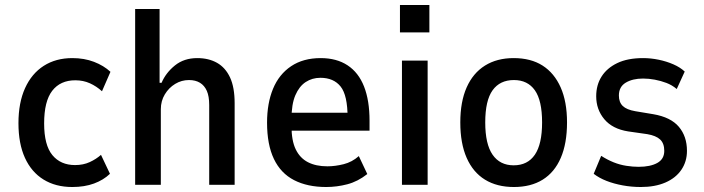

<svg xmlns="http://www.w3.org/2000/svg" viewBox="-20 -741 2822 770"><path d="M270 9Q203 9 154.5 -21Q106 -51 80 -108Q54 -165 54 -247Q54 -329 80.5 -387.5Q107 -446 155.5 -477Q204 -508 270 -508Q318 -508 357 -493Q396 -478 423 -453L389 -375Q367 -395 340.5 -407Q314 -419 282 -419Q222 -419 189.5 -377Q157 -335 157 -246Q157 -159 190 -119Q223 -79 281 -79Q314 -79 340 -91Q366 -103 385 -120L421 -44Q395 -19 357 -5Q319 9 270 9Z M522 0V-705H620V-409H628Q645 -449 681.5 -478.5Q718 -508 771 -508Q817 -508 850.5 -489Q884 -470 902.5 -430.5Q921 -391 921 -327V0H819V-320Q819 -355 809.5 -376.5Q800 -398 782 -409Q764 -420 738 -420Q708 -420 682.5 -404.5Q657 -389 641 -362.5Q625 -336 625 -303V0Z M1288 9Q1213 9 1159.5 -18.5Q1106 -46 1078.5 -103.5Q1051 -161 1051 -249Q1051 -327 1075 -385Q1099 -443 1147.5 -475.5Q1196 -508 1266 -508Q1330 -508 1374 -479Q1418 -450 1440 -394Q1462 -338 1462 -257V-217H1131V-289H1390L1374 -269Q1374 -359 1346 -394Q1318 -429 1265 -429Q1232 -429 1206 -412Q1180 -395 1164.5 -359Q1149 -323 1149 -263V-236Q1149 -177 1166 -142Q1183 -107 1215 -90.5Q1247 -74 1293 -74Q1324 -74 1358 -82.5Q1392 -91 1419 -115L1453 -43Q1415 -13 1373 -2Q1331 9 1288 9Z M1584 -611V-721H1702V-611ZM1592 0V-498H1695V0Z M2041 9Q1973 9 1925 -20.5Q1877 -50 1851.5 -108Q1826 -166 1826 -250Q1826 -333 1851.5 -390.5Q1877 -448 1925 -478Q1973 -508 2040 -508Q2109 -508 2156 -478Q2203 -448 2228.5 -390.5Q2254 -333 2254 -250Q2254 -166 2229 -108Q2204 -50 2156.5 -20.5Q2109 9 2041 9ZM2040 -78Q2096 -78 2125 -120.5Q2154 -163 2154 -250Q2154 -338 2125 -379Q2096 -420 2041 -420Q1985 -420 1955.5 -379Q1926 -338 1926 -250Q1926 -163 1955.5 -120.5Q1985 -78 2040 -78Z M2550 9Q2513 9 2477.5 2.5Q2442 -4 2412.5 -15.5Q2383 -27 2361 -44L2391 -116Q2416 -100 2441 -90Q2466 -80 2492 -76Q2518 -72 2541 -72Q2588 -72 2616 -87.5Q2644 -103 2644 -136Q2644 -166 2627.5 -181.5Q2611 -197 2576 -203L2499 -214Q2436 -224 2403.5 -263Q2371 -302 2371 -355Q2371 -400 2392.5 -434Q2414 -468 2455.5 -488Q2497 -508 2559 -508Q2590 -508 2621.5 -501.5Q2653 -495 2680.5 -483Q2708 -471 2726 -454L2694 -384Q2675 -400 2652.5 -408.5Q2630 -417 2606 -421.5Q2582 -426 2559 -426Q2517 -426 2489.5 -409.5Q2462 -393 2462 -358Q2462 -331 2477.5 -316Q2493 -301 2528 -295L2600 -283Q2670 -271 2702.5 -232.5Q2735 -194 2735 -136Q2735 -93 2712.5 -60Q2690 -27 2648.5 -9Q2607 9 2550 9Z"/></svg>

Font: Nunito Sans 7pt Condensed SemiBold
Style: Regular
Weight: 600
Width: 3
Designer: Vernon Adams
Foundry: Vernon Adams
Version: Version 3.101;gftools[0.9.27]